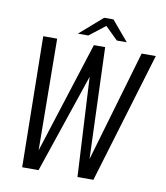

<svg xmlns="http://www.w3.org/2000/svg" viewBox="-81 -787 739 855"><g transform="rotate(10 288.5 -359.5)"><path d="M77 0 68 -591H131L136 -87L297 -591H348L366 -88L513 -591H577L399 0H327L303 -449L151 0ZM218 -629 321 -719H363L439 -629H394L337 -685L265 -629Z"/></g></svg>

Font: Alumni Sans
Style: Italic
Weight: 400
Italic angle: -8°
Version: Version 1.016